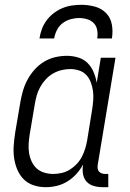

<svg xmlns="http://www.w3.org/2000/svg" viewBox="-20 -770 540 798"><path d="M170 8Q144 8 119.5 0Q95 -8 78 -25.5Q61 -43 51.5 -66Q42 -89 38.5 -114Q35 -139 37 -165.5Q39 -192 43 -218L65 -348Q69 -371 76 -394.5Q83 -418 95 -440Q107 -462 124.5 -481.5Q142 -501 164 -514Q186 -527 210 -532.5Q234 -538 258 -538Q282 -538 305 -531Q328 -524 344 -508Q360 -492 369 -470.5Q378 -449 382 -426L399 -530H460L386 -84Q385 -76 386 -69Q387 -62 391.5 -57Q396 -52 402.5 -49.5Q409 -47 417 -47H430V8H407Q388 8 370 3Q352 -2 340 -15Q328 -28 325 -46.5Q322 -65 325 -84V-86Q314 -65 297 -46.5Q280 -28 259.5 -15.5Q239 -3 216 2.5Q193 8 170 8ZM201 -47Q218 -47 236 -51Q254 -55 269.5 -64.5Q285 -74 298 -87.5Q311 -101 319.5 -117Q328 -133 333.5 -150.5Q339 -168 342 -185L363 -315Q366 -334 367.5 -353.5Q369 -373 366.5 -391.5Q364 -410 357.5 -427.5Q351 -445 339 -458Q327 -471 309 -477Q291 -483 272 -483Q254 -483 235.5 -478.5Q217 -474 200.5 -464.5Q184 -455 170.5 -440.5Q157 -426 147.5 -409Q138 -392 133 -374.5Q128 -357 125 -339L103 -209Q100 -189 99 -170Q98 -151 101 -133Q104 -115 112 -98Q120 -81 133 -69.5Q146 -58 164 -52.5Q182 -47 201 -47ZM144 -610Q147 -630 154 -649Q161 -668 173.5 -685Q186 -702 203 -715Q220 -728 239 -736Q258 -744 278 -747Q298 -750 318 -750Q347 -750 374.5 -742.5Q402 -735 421 -715.5Q440 -696 445 -667.5Q450 -639 445 -610H384Q387 -627 384 -644.5Q381 -662 370 -673.5Q359 -685 342.5 -690Q326 -695 309 -695Q291 -695 273 -690Q255 -685 240 -673.5Q225 -662 216.5 -645Q208 -628 205 -610Z"/></svg>

Font: Iosevka Slab Light
Style: Italic
Weight: 300
Italic angle: -9°
Monospace: yes
Designer: Belleve Invis
Foundry: Belleve Invis
Version: Version 11.1.1; ttfautohint (v1.8.3)